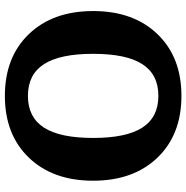

<svg xmlns="http://www.w3.org/2000/svg" viewBox="-8 -756 783 808"><g transform="rotate(90 384.0 -352.5)"><path d="M384 -724Q547 -724 644 -623Q741 -522 741 -352.5Q741 -183 644 -82Q547 19 384 19Q221 19 124 -82Q27 -183 27 -352.5Q27 -522 124 -623Q221 -724 384 -724ZM384 -627Q294 -627 250.5 -559.5Q207 -492 207 -352.5Q207 -213 250.5 -145.5Q294 -78 384 -78Q474 -78 517.5 -145.5Q561 -213 561 -352.5Q561 -492 517.5 -559.5Q474 -627 384 -627Z"/></g></svg>

Font: Andada SC
Style: Bold
Weight: 700
Designer: Carolina Giovagnoli
Foundry: Carolina Giovagnoli
Version: Version 1.003